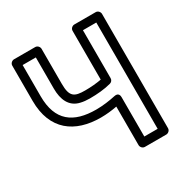

<svg xmlns="http://www.w3.org/2000/svg" viewBox="-175 -872 989 1034"><g transform="rotate(-30 320.0 -355.5)"><path d="M304 -349C350 -349 397 -353 437 -364C448 -367 455 -377 455 -388V-686H538V-25H455V-270C455 -277 453 -300 425 -294C388 -286 346 -280 304 -280C163 -280 80 -339 80 -492V-686H162V-492C162 -424 185 -369 248 -355C265 -351 283 -349 304 -349ZM212 -492V-711C212 -722 202 -736 187 -736H55C44 -736 30 -726 30 -711V-492C30 -310 144 -230 304 -230C340 -230 373 -234 405 -240V0C405 11 415 25 430 25H563C574 25 588 15 588 0V-711C588 -722 578 -736 563 -736H430C419 -736 405 -726 405 -711V-408C375 -402 339 -399 304 -399C238 -399 212 -411 212 -492Z"/></g></svg>

Font: Asimov
Style: NarOu
Weight: 500
Designer: Google
Version: Version 2.000980; 2014